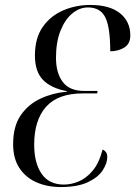

<svg xmlns="http://www.w3.org/2000/svg" viewBox="-20 -744 546 775"><path d="M225 11Q171 11 127.5 -8Q84 -27 58.5 -65.5Q33 -104 33 -162Q33 -234 63.5 -278.5Q94 -323 143.5 -346Q193 -369 250 -374V-376Q186 -388 153.5 -421.5Q121 -455 121 -520Q121 -591 153 -636Q185 -681 236 -702.5Q287 -724 344 -724Q423 -724 464.5 -690.5Q506 -657 506 -601Q506 -567 481.5 -552Q457 -537 425 -537Q425 -634 405 -674Q385 -714 335 -714Q301 -714 271.5 -689.5Q242 -665 224 -619.5Q206 -574 206 -511Q206 -449 233.5 -413Q261 -377 319 -377H374L372 -367H315Q214 -367 166 -313Q118 -259 118 -160Q118 -86 148 -42.5Q178 1 238 1Q268 1 298.5 -12Q329 -25 354.5 -55.5Q380 -86 394 -140Q400 -139 406.5 -131.5Q413 -124 413 -110Q413 -85 394.5 -56.5Q376 -28 334.5 -8.5Q293 11 225 11Z"/></svg>

Font: Noto Serif Display ExtraCondensed
Style: Italic
Weight: 400
Width: 2
Italic angle: -12°
Designer: Monotype Design Team
Foundry: Monotype Imaging Inc.
Version: Version 2.009